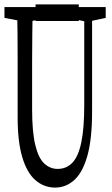

<svg xmlns="http://www.w3.org/2000/svg" viewBox="-31 -848 511 874"><path d="M220.2 5.9Q169.4 5.9 130.6 -27.6Q91.8 -61 70.6 -131.8Q49.3 -202.6 49.3 -314V-444.3Q49.3 -506.8 49.3 -568.4Q49.3 -629.9 48.8 -692.4Q48.3 -754.9 46.9 -815.9H117.7Q116.7 -755.9 116 -694.1Q115.2 -632.3 115.2 -569.8Q115.2 -507.3 115.2 -444.3V-349.1Q115.2 -247.6 129.6 -188Q144 -128.4 170.4 -103.8Q196.8 -79.1 231.4 -79.1Q271.5 -79.1 298.6 -107.4Q325.7 -135.7 339.1 -200Q352.5 -264.2 352.5 -370.1V-815.9H388.2V-340.8Q388.2 -214.8 366.7 -138.7Q345.2 -62.5 306.9 -28.3Q268.6 5.9 220.2 5.9ZM-10.7 -766.6V-815.9H188.5V-766.6L95.7 -749H81.5ZM280.8 -766.6V-815.9H450.2V-766.6L372.6 -750H358.4ZM130.9 -752.4V-828.1H327.6V-752.4Z"/></svg>

Font: Scarab Serif
Style: Condensed
Weight: 400
Designer: John Roberts
Foundry: Scarab
Version: 1.0